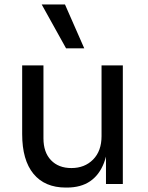

<svg xmlns="http://www.w3.org/2000/svg" viewBox="-20 -830 668 866"><path d="M281 16H277Q182 16 131 -46Q80 -108 80 -225V-535H176V-206Q176 -143 210 -107.5Q244 -72 302 -72Q362 -72 400 -110.5Q438 -149 438 -216V-535H534V0H458V-229H470Q470 -150 449 -95.5Q428 -41 386.5 -12.5Q345 16 281 16ZM360 -612H278L168 -810H273Z"/></svg>

Font: Sora Variable
Style: Regular
Weight: 400
Designer: Jonathan Barnbrook, Julián Moncada
Foundry: Barnbrook Fonts
Version: Version 2.000